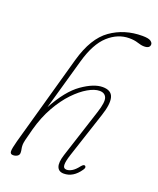

<svg xmlns="http://www.w3.org/2000/svg" viewBox="-136 -802 736 892"><g transform="rotate(20 232.0 -356.0)"><path d="M81 -135Q69.5 -92.5 66 -76.8Q62.5 -61 62.5 -53Q62.5 -41 64.5 -32.8Q66.5 -24.5 66.5 -14.5Q66.5 -4 57.5 1.8Q48.5 7.5 36.5 7.5Q22.5 7.5 22 -6.2Q21.5 -20 32.5 -60.5L157.5 -507Q190.5 -624.5 257.5 -671.8Q324.5 -719 412.5 -719Q443 -719 453.8 -711.5Q464.5 -704 464.5 -695.5Q464.5 -675.5 436 -675.5Q421.5 -675.5 403 -681.8Q384.5 -688 359.5 -688Q303 -688 256 -645.5Q209 -603 182.5 -509L111 -256.5Q162.5 -352 220 -392.2Q277.5 -432.5 321 -432.5Q364 -432.5 372.8 -401Q381.5 -369.5 361 -308.5L287.5 -85Q275.5 -48.5 276.5 -31.2Q277.5 -14 294 -14Q305 -14 319.2 -22Q333.5 -30 350.5 -52Q362 -66 369 -60.5Q376.5 -54.5 367 -41Q334 7.5 287.5 7.5Q262 7.5 254.2 -13Q246.5 -33.5 259.5 -74L337.5 -315Q355.5 -370 347.5 -390.5Q339.5 -411 313.5 -411Q289 -411 256.8 -392.5Q224.5 -374 190.8 -338.8Q157 -303.5 128 -252.2Q99 -201 81 -135Z"/></g></svg>

Font: Fraunces 144pt S100 Thin
Style: Italic
Weight: 100
Italic angle: -16°
Version: Version 1.000; ttfautohint (v1.8.3)